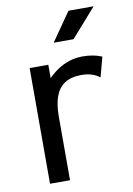

<svg xmlns="http://www.w3.org/2000/svg" viewBox="-83 -776 577 830"><g transform="rotate(-10 205.5 -361.5)"><path d="M363.3 -414.6 386.7 -502Q368.2 -509.8 347.4 -513.7Q326.7 -517.6 301.8 -517.6Q271.5 -517.6 244.6 -509Q217.8 -500.5 194.6 -485.4Q171.4 -470.2 150.4 -449.2V-507.8H68.4V0H156.2V-279.3Q156.2 -333 169.4 -368.4Q182.6 -403.8 210.4 -421.6Q238.3 -439.5 282.2 -439.5Q308.1 -439.5 327.9 -433.3Q347.7 -427.2 363.3 -414.6ZM276.9 -597.7 387.2 -722.7H276.9L189.9 -597.7Z"/></g></svg>

Font: Giphurs SC
Style: Regular
Weight: 400
Version: Version 0.920